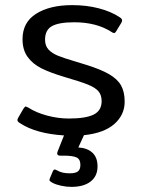

<svg xmlns="http://www.w3.org/2000/svg" viewBox="-20 -515 554 750"><path d="M308 13 286 61Q321 63 341 81.5Q361 100 361 135Q361 173 334 194Q307 215 259 215Q239 215 218.5 210.5Q198 206 185 199Q176 194 174 191Q172 188 175 181L186 155Q189 147 195 147Q196 147 204 151Q222 162 252 162Q275 162 284.5 154.5Q294 147 294 129Q294 107 279 100Q264 93 229 93H215Q207 93 204.5 88.5Q202 84 205 77L230 14Q120 7 58 -34Q48 -40 48 -46Q48 -49 51 -55L72 -91Q77 -99 81 -99Q82 -99 90 -95Q121 -75 164 -63.5Q207 -52 249 -52Q315 -52 346 -67.5Q377 -83 377 -120Q377 -144 364.5 -158.5Q352 -173 323.5 -184.5Q295 -196 233 -214Q176 -231 142 -248Q108 -265 88 -292.5Q68 -320 68 -362Q68 -428 121.5 -461.5Q175 -495 262 -495Q318 -495 366 -482.5Q414 -470 447 -448Q457 -442 457 -435Q457 -432 454 -426L434 -393Q430 -386 426 -386Q421 -386 416 -390Q357 -428 270 -428Q210 -428 183 -413Q156 -398 156 -360Q156 -336 169.5 -321.5Q183 -307 206 -297.5Q229 -288 277 -274L316 -262Q374 -244 406.5 -225Q439 -206 453 -181Q467 -156 467 -118Q467 -66 426.5 -30.5Q386 5 308 13Z"/></svg>

Font: Mitr Light
Style: Regular
Weight: 300
Designer: Thanarat Vachiruckul
Foundry: Cadson Demak
Version: Version 1.002